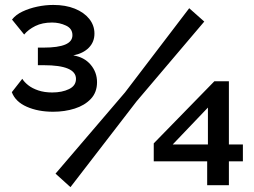

<svg xmlns="http://www.w3.org/2000/svg" viewBox="-20 -751 1031 778"><path d="M195.4 -298.2Q134.3 -298.2 88.4 -318.5Q42.5 -338.8 27.9 -377.5L70.3 -431.7Q78.2 -418.6 94.4 -405.7Q110.6 -392.9 135.2 -384.6Q159.8 -376.3 191.7 -376.3Q231.5 -376.3 259.7 -390Q287.9 -403.6 287.9 -431.4Q287.9 -459 255.3 -472.9Q222.7 -486.8 157.4 -486.8H133.5V-558.1H157Q214.9 -558.1 244.2 -570.4Q273.5 -582.7 273.5 -608.3Q273.5 -635.2 247.3 -647.4Q221 -659.7 191.1 -659.7Q151.5 -659.7 123.1 -645.6Q94.8 -631.5 77.9 -611.1L28.7 -671.7Q43.9 -691.3 70.8 -704.1Q97.7 -716.9 130.6 -724Q163.6 -731 196 -731Q245.6 -731 282.9 -716Q320.2 -701.1 341.5 -674.7Q362.7 -648.3 362.7 -614.9Q362.7 -580.9 340 -557.8Q317.4 -534.6 277 -526.5Q321.3 -519.5 347.3 -488.9Q373.2 -458.3 373.2 -418Q373.2 -377 348.2 -350.4Q323.1 -323.8 282.6 -311Q242.1 -298.2 195.4 -298.2ZM205 -47.4 486.4 -376.3 746.7 -717.7 807.7 -663.6 533.4 -340.3 265.5 7.3ZM819.5 -0.5V-97.3H603V-170.1L848.7 -421.8H907.5V-165.7H964.2V-97.3H907.5V-0.5ZM679.9 -165.7H822.5V-315.1Z"/></svg>

Font: Raleway Thin
Style: Regular
Weight: 100
Designer: Matt McInerney, Pablo Impallari, Rodrigo Fuenzalida
Foundry: Matt McInerney, Pablo Impallari, Rodrigo Fuenzalida
Version: Version 4.026